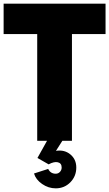

<svg xmlns="http://www.w3.org/2000/svg" viewBox="-31 -770 598 1050"><path d="M362.5 0H310L275 55Q321.2 47.5 353.8 74.4Q386.2 101.2 386.2 146.2Q386.2 193.8 353.8 226.9Q321.2 260 273.8 260Q233.8 260 199.4 236.2Q165 212.5 155 178.8L232.5 153.8Q245 180 273.8 180Q287.5 180 296.9 170Q306.2 160 306.2 146.2Q306.2 122.5 285.6 117.5Q265 112.5 235 128.8L173.8 93.8L226.2 0H172.5V-583.8H-11.2V-750H546.2V-583.8H362.5Z"/></svg>

Font: Now Alt Black
Style: Regular
Weight: 900
Designer: Alfredo Marco Pradil
Foundry: Alfredo Marco Pradil
Version: Version 1.002;PS 001.002;hotconv 1.0.88;makeotf.lib2.5.64775